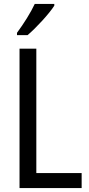

<svg xmlns="http://www.w3.org/2000/svg" viewBox="-20 -963 457 983"><path d="M258 -934V-943H158C137 -898 103 -844 67 -795V-783H121C164 -819 233 -894 258 -934ZM80 0H398V-77H166V-714H80Z"/></svg>

Font: Noto Sans Khmer UI Condensed
Style: Regular
Weight: 400
Width: 3
Designer: Danh Hong and the Monotype Design Team
Foundry: Monotype Imaging Inc.
Version: Version 2.002